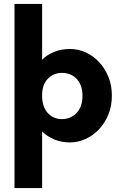

<svg xmlns="http://www.w3.org/2000/svg" viewBox="-20 -720 619 980"><path d="M54 240V-700H195V-415Q219 -440 256 -455Q293 -470 337 -470Q379 -470 417.5 -452.5Q456 -435 485.5 -403.5Q515 -372 533 -328.5Q551 -285 551 -232Q551 -179 533 -135Q515 -91 485 -59.5Q455 -28 416.5 -10.5Q378 7 337 7Q294 7 257.5 -8Q221 -23 195 -49V240ZM297 -348Q253 -348 225 -319Q197 -290 195 -242V-224Q197 -171 225.5 -141.5Q254 -112 296 -112Q341 -112 371 -143.5Q401 -175 401 -231Q401 -261 392.5 -283Q384 -305 369.5 -319.5Q355 -334 336 -341Q317 -348 297 -348Z"/></svg>

Font: Tilda Sans Extra Bold
Style: Regular
Weight: 800
Designer: ParaType Ltd
Foundry: ParaType Ltd
Version: Version 1.009